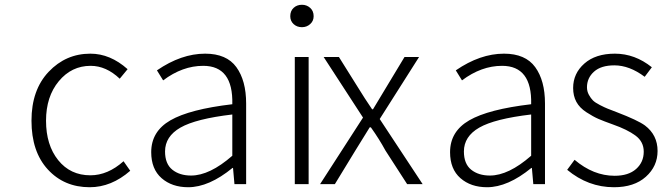

<svg xmlns="http://www.w3.org/2000/svg" viewBox="-20 -772 2780 805"><path d="M356 13Q249 13 180.5 -61.5Q112 -136 112 -266Q112 -395 184 -471Q256 -547 359 -547Q442 -547 515 -482L482 -442Q425 -496 360 -496Q280 -496 226.5 -431.5Q173 -367 173 -266Q173 -164 224 -100.5Q275 -37 359 -37Q432 -37 498 -96L526 -56Q447 13 356 13Z M769 13Q701 13 657.5 -25Q614 -63 614 -134Q614 -221 694.5 -267.5Q775 -314 954 -335Q958 -496 832 -496Q745 -496 664 -435L638 -477Q740 -547 840 -547Q930 -547 971 -490.5Q1012 -434 1012 -338V0H963L957 -68H955Q856 13 769 13ZM781 -36Q859 -36 954 -119V-292Q801 -274 736.5 -237Q672 -200 672 -137Q672 -85 702.5 -60.5Q733 -36 781 -36Z M1216 0V-533H1274V0ZM1246 -658Q1225 -658 1211 -671Q1197 -684 1197 -704Q1197 -726 1211 -739Q1225 -752 1246 -752Q1266 -752 1280.5 -739Q1295 -726 1295 -704Q1295 -684 1280.5 -671Q1266 -658 1246 -658Z M1322 0 1502 -279 1337 -533H1401L1483 -402Q1508 -361 1540 -314H1544Q1550 -324 1597 -402L1676 -533H1737L1572 -273L1752 0H1687L1596 -141Q1570 -189 1535 -238H1530Q1520 -222 1500 -189.5Q1480 -157 1470 -141L1384 0Z M2022 13Q1954 13 1910.5 -25Q1867 -63 1867 -134Q1867 -221 1947.5 -267.5Q2028 -314 2207 -335Q2211 -496 2085 -496Q1998 -496 1917 -435L1891 -477Q1993 -547 2093 -547Q2183 -547 2224 -490.5Q2265 -434 2265 -338V0H2216L2210 -68H2208Q2109 13 2022 13ZM2034 -36Q2112 -36 2207 -119V-292Q2054 -274 1989.5 -237Q1925 -200 1925 -137Q1925 -85 1955.5 -60.5Q1986 -36 2034 -36Z M2554 13Q2446 13 2358 -60L2389 -102Q2468 -35 2557 -35Q2615 -35 2647 -63.5Q2679 -92 2679 -136Q2679 -178 2644.5 -203.5Q2610 -229 2550 -250Q2511 -264 2489 -273.5Q2467 -283 2438.5 -301.5Q2410 -320 2396.5 -345Q2383 -370 2383 -403Q2383 -464 2430 -505.5Q2477 -547 2558 -547Q2642 -547 2713 -490L2683 -450Q2619 -498 2556 -498Q2500 -498 2470.5 -471.5Q2441 -445 2441 -406Q2441 -389 2449 -374.5Q2457 -360 2466 -351Q2475 -342 2495.5 -331.5Q2516 -321 2527.5 -316.5Q2539 -312 2565 -302Q2654 -268 2684 -246Q2737 -206 2737 -139Q2737 -75 2688 -31Q2639 13 2554 13Z"/></svg>

Font: NotoSansHansLight
Style: Regular
Weight: 300
Designer: Ryoko NISHIZUKA  (kana & ideographs); Paul D. Hunt (Latin, Greek & Cyrillic); Wenlong ZHANG  (bopomofo); Sandoll Communi
Foundry: Adobe Systems Incorporated
Version: Version 1.00;December 8, 2021;FontCreator 13.0.0.2675 64-bit